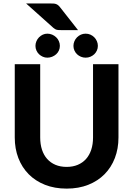

<svg xmlns="http://www.w3.org/2000/svg" viewBox="-20 -1104 786 1132"><path d="M67 0ZM373 -120Q409.5 -120 438.5 -132.2Q467.5 -144.5 487.5 -167Q507.5 -189.5 518 -221.5Q528.5 -253.5 528.5 -293.5V-725.5H678.5V-293.5Q678.5 -227.5 657.2 -172.2Q636 -117 596.5 -77Q557 -37 500.5 -14.5Q444 8 373 8Q302 8 245.2 -14.5Q188.5 -37 149 -77Q109.5 -117 88.2 -172.2Q67 -227.5 67 -293.5V-725.5H217V-293.5Q217 -253.5 227.5 -221.5Q238 -189.5 258 -167Q278 -144.5 307 -132.2Q336 -120 373 -120ZM278 -1083.5Q288.5 -1083.5 296.2 -1083Q304 -1082.5 310.2 -1080.2Q316.5 -1078 322 -1073.8Q327.5 -1069.5 333.5 -1062L440 -926.5H340Q332 -926.5 326 -926.8Q320 -927 315 -928.2Q310 -929.5 305.2 -932.2Q300.5 -935 295 -939.5L134 -1083.5ZM333 -833.5Q333 -819 327.2 -806.2Q321.5 -793.5 311.2 -784.2Q301 -775 287.5 -769.5Q274 -764 259 -764Q245 -764 232.5 -769.5Q220 -775 210.2 -784.2Q200.5 -793.5 194.8 -806.2Q189 -819 189 -833.5Q189 -848 194.8 -861.2Q200.5 -874.5 210.2 -884.2Q220 -894 232.5 -899.8Q245 -905.5 259 -905.5Q274 -905.5 287.5 -899.8Q301 -894 311.2 -884.2Q321.5 -874.5 327.2 -861.2Q333 -848 333 -833.5ZM557 -833.5Q557 -819 551.2 -806.2Q545.5 -793.5 535.8 -784.2Q526 -775 513 -769.5Q500 -764 485 -764Q470 -764 457 -769.5Q444 -775 434.2 -784.2Q424.5 -793.5 418.8 -806.2Q413 -819 413 -833.5Q413 -848 418.8 -861.2Q424.5 -874.5 434.2 -884.2Q444 -894 457 -899.8Q470 -905.5 485 -905.5Q500 -905.5 513 -899.8Q526 -894 535.8 -884.2Q545.5 -874.5 551.2 -861.2Q557 -848 557 -833.5Z"/></svg>

Font: Lato Heavy
Style: Regular
Weight: 800
Designer: Lukasz Dziedzic
Foundry: tyPoland Lukasz Dziedzic
Version: Version 2.007; 2014-02-27